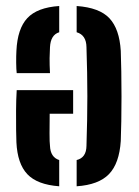

<svg xmlns="http://www.w3.org/2000/svg" viewBox="-20 -628 474 655"><path d="M392 -454.5Q393 -425 393.8 -384Q394.5 -343 394.5 -298.8Q394.5 -254.5 393.8 -214.5Q393 -174.5 392 -147Q387 -70.5 351.8 -34Q316.5 2.5 241.5 7.5V-82Q274.5 -90 275 -130.5Q278 -222.5 278 -300Q278 -377.5 275 -467Q274.5 -508.5 241.5 -518V-607.5Q319.5 -602 353.5 -565.5Q387.5 -529 392 -454.5ZM229.5 -320.5V-240H149.5Q149 -205.5 149 -173.2Q149 -141 150.5 -130.5Q152 -91.5 182 -82V7.5Q107 2 73.2 -33.8Q39.5 -69.5 36 -142.5Q35.5 -154.5 35 -184.2Q34.5 -214 34.8 -251Q35 -288 37 -320.5ZM182 -607.5V-518Q152.5 -509 150.5 -466.5Q149.5 -451.5 149.2 -429.5Q149 -407.5 150.5 -378.5H37Q35.5 -390 35.2 -414Q35 -438 36 -454.5Q39.5 -530 73.2 -566.2Q107 -602.5 182 -607.5Z"/></svg>

Font: Big Shoulders Stencil Text
Style: Bold
Weight: 700
Designer: Patric King
Foundry: XO Type Co
Version: Version 1.000